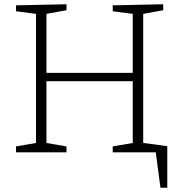

<svg xmlns="http://www.w3.org/2000/svg" viewBox="-20 -715 847 901"><path d="M55 0V-28L149 -44V-650L55 -662V-690L292 -695V-667L198 -650V-373H603V-650L509 -662V-690L746 -695V-667L652 -650V-44L746 -28V0H509V-28L603 -44V-334H198V-44L292 -28V0ZM625 -48 765 -29V166H733L711 0H625Z"/></svg>

Font: Bitter Light
Style: Regular
Weight: 300
Designer: Sol Matas, and Bitter project Authors
Foundry: Sol Matas
Version: Version 2.001